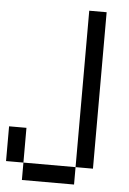

<svg xmlns="http://www.w3.org/2000/svg" viewBox="-57 -959 614 917"><g transform="rotate(5 250.0 -500.5)"><path d="M0 -166.7V-333.3H83.3V-166.7ZM333.3 -166.7V-83.3H83.3V-166.7ZM416.7 -916.7V-166.7H333.3V-916.7Z"/></g></svg>

Font: GalmuriMono11 Regular
Style: Regular
Weight: 400
Designer: Lee Minseo (quiple)
Version: Version 2.399;hotconv 1.1.1;makeotfexe 2.6.0 DEVELOPMENT